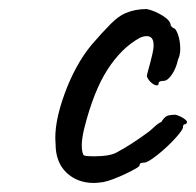

<svg xmlns="http://www.w3.org/2000/svg" viewBox="-20 -414 434 425"><path d="M188 -9Q151 -9 127 -32Q103 -55 103 -96Q99 -140 122.5 -205Q146 -270 182 -314Q207 -343 225 -361Q243 -379 258 -385Q279 -394 305 -394Q323 -390 340.5 -379Q358 -368 358 -357L363 -352Q369 -352 374 -337.5Q379 -323 379 -306Q379 -292 374 -282Q370 -263 360.5 -249Q351 -235 342 -235Q331 -235 331 -229Q331 -225 327 -225Q322 -225 315 -231Q308 -237 305 -245Q305 -248 309 -262Q313 -276 317 -293Q320 -305 320 -314Q320 -334 305 -334Q297 -334 289 -330Q249 -308 218 -260Q187 -212 166 -128Q161 -106 161 -93Q161 -83 162.5 -77Q164 -71 166 -70Q171 -68 187 -68Q224 -68 239 -77Q271 -94 310 -123Q314 -126 322 -133.5Q330 -141 337 -144Q344 -155 350 -157.5Q356 -160 369 -160Q382 -156 390 -149.5Q398 -143 390 -139Q387 -139 386 -137Q385 -135 385 -134Q387 -129 369 -109Q351 -89 329 -71.5Q307 -54 299 -54Q295 -54 292 -53Q289 -52 289 -48Q289 -44 258.5 -29.5Q228 -15 209 -11Q195 -9 188 -9Z"/></svg>

Font: Caveat
Style: Regular
Weight: 400
Designer: Pablo Impallari
Foundry: Pablo Impallari
Version: Version 1.500; ttfautohint (v1.6)